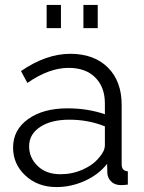

<svg xmlns="http://www.w3.org/2000/svg" viewBox="-20 -748 585 778"><path d="M169 -634V-728H227V-634ZM318 -634V-728H376V-634ZM33 -150Q33 -222 94 -265.5Q155 -309 253 -309Q336 -309 405 -285V-329Q405 -395 366 -434Q327 -473 258 -473Q179 -473 91 -412L65 -460Q167 -530 265 -530Q361 -530 417 -474.5Q473 -419 473 -323V-82Q473 -55 498 -54V0Q474 3 467 2Q443 1 429.5 -13.5Q416 -28 415 -46L414 -84Q379 -40 323.5 -15Q268 10 209 10Q133 10 83 -36.5Q33 -83 33 -150ZM382 -110Q405 -136 405 -160V-236Q338 -263 261 -263Q187 -263 142.5 -233.5Q98 -204 98 -155Q98 -109 132.5 -75.5Q167 -42 225 -42Q273 -42 315.5 -61Q358 -80 382 -110Z"/></svg>

Font: Raleway-v4020
Style: Regular
Weight: 400
Designer: Matt McInerney, Pablo Impallari, Rodrigo Fuenzalida
Foundry: Matt McInerney, Pablo Impallari, Rodrigo Fuenzalida
Version: Version 4.020;PS 004.020;hotconv 1.0.88;makeotf.lib2.5.64775